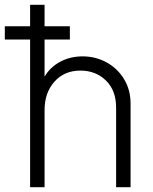

<svg xmlns="http://www.w3.org/2000/svg" viewBox="-42 -777 634 797"><path d="M83 0V-613H-22V-668H83V-757H143V-668H248V-613H143V-459Q166 -498 207.5 -520.5Q249 -543 301 -543Q355 -543 400.5 -518Q446 -493 473 -448.5Q500 -404 500 -347V0H440V-330Q440 -402 397.5 -443Q355 -484 292 -484Q225 -484 184 -438Q143 -392 143 -320V0Z"/></svg>

Font: Plus Jakarta Sans Light
Style: Regular
Weight: 300
Designer: Gumpita Rahayu
Foundry: Tokotype
Version: Version 2.006; ttfautohint (v1.8.4.7-5d5b)